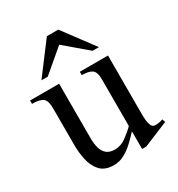

<svg xmlns="http://www.w3.org/2000/svg" viewBox="-152 -705 758 819"><g transform="rotate(-30 227.0 -296.0)"><path d="M453.6 -37.1 331.1 13.7H310.5V-73.2Q293 -54.2 271.7 -33.9Q250.5 -13.7 225.8 0Q201.2 13.7 172.9 13.7Q128.9 13.7 106.4 -11Q84 -35.6 76.2 -72.3Q68.4 -108.9 68.4 -144V-325.2Q68.4 -364.7 53 -376.2Q37.6 -387.7 0 -387.7V-404.3H143.1V-134.3Q143.1 -111.3 148.2 -90.1Q153.3 -68.8 168 -55.4Q182.6 -42 210 -42Q238.8 -42 265.1 -61Q291.5 -80.1 310.5 -99.6V-328.6Q310.5 -365.7 294.9 -376.7Q279.3 -387.7 245.1 -387.7V-404.3H383.8V-106.4Q383.8 -97.7 385.3 -83.3Q386.7 -68.8 392.3 -57.4Q397.9 -45.9 411.1 -45.9Q430.7 -45.9 447.8 -52.7ZM368.2 -454.6H336.9L226.6 -548.3L116.2 -454.6H85L199.2 -606H255.4Z"/></g></svg>

Font: Scheherazade New Rohingya
Style: Regular
Weight: 400
Designer: SIL International
Foundry: SIL International
Version: Version 3.000 ; LngRng